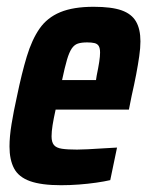

<svg xmlns="http://www.w3.org/2000/svg" viewBox="-20 -538 434 566"><path d="M160 8Q102 8 68.5 -4Q35 -16 21.5 -41.5Q8 -67 8 -106Q8 -135 14 -172Q20 -209 30 -254Q44 -322 59 -371.5Q74 -421 96.5 -453.5Q119 -486 157.5 -502Q196 -518 256 -518Q309 -518 338.5 -507.5Q368 -497 381 -474.5Q394 -452 394 -416Q394 -397 390.5 -372.5Q387 -348 381.5 -319Q376 -290 368 -255L360 -215H144Q138 -188 135 -169Q132 -150 132 -136Q132 -119 139 -110.5Q146 -102 162.5 -99.5Q179 -97 207 -97Q219 -97 239 -98Q259 -99 281.5 -100.5Q304 -102 325 -103L305 -7Q288 -3 263.5 0.5Q239 4 212.5 6Q186 8 160 8ZM163 -302H263L265 -315Q270 -339 272.5 -355.5Q275 -372 275 -383Q275 -396 271 -402.5Q267 -409 258.5 -411Q250 -413 237 -413Q220 -413 209.5 -409.5Q199 -406 191.5 -395Q184 -384 177.5 -362Q171 -340 163 -302Z"/></svg>

Font: Saira Condensed
Style: Bold Italic
Weight: 700
Width: 3
Italic angle: -12°
Designer: Hector Gatti with collaboration of the Omnibus-Type team
Foundry: Omnibus-Type
Version: Version 1.101